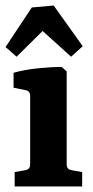

<svg xmlns="http://www.w3.org/2000/svg" viewBox="-24 -674 335 694"><path d="M217 -80Q217 -62 234 -59L273 -52V0H29V-52L68 -59Q85 -62 85 -80V-327Q85 -345 69 -348L25 -357V-411Q64 -422 112 -427Q160 -432 199 -432L217 -416ZM-4 -504 91 -647 170 -654 275 -507 233 -469 130 -562 36 -469Z"/></svg>

Font: Yrsa
Style: Bold
Weight: 700
Version: Version 2.004